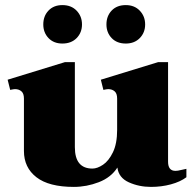

<svg xmlns="http://www.w3.org/2000/svg" viewBox="-20 -724 762 754"><path d="M150 -628Q150 -661 170.5 -682.5Q191 -704 225 -704Q260 -704 281 -682Q302 -660 302 -628Q302 -596 281 -574.5Q260 -553 225 -553Q191 -553 170.5 -574.5Q150 -596 150 -628ZM398 -628Q398 -661 418.5 -682.5Q439 -704 474 -704Q508 -704 529 -682Q550 -660 550 -628Q550 -596 529 -574.5Q508 -553 474 -553Q439 -553 418.5 -574.5Q398 -596 398 -628ZM712 -61V-28Q688 -10 651 0Q614 10 573 10Q526 10 486 -8Q446 -26 441 -66Q416 -27 368 -8.5Q320 10 270 10Q172 10 123 -28Q74 -66 74 -131V-337Q74 -357 64 -365.5Q54 -374 39 -374Q34 -374 20 -371L10 -411L235 -480H274V-146Q274 -62 343 -62Q362 -62 384.5 -77Q407 -92 423.5 -126Q440 -160 440 -214V-337Q440 -357 430 -365.5Q420 -374 405 -374Q400 -374 386 -371L376 -411L601 -480H640V-89Q640 -53 669 -53Q678 -53 691.5 -56.5Q705 -60 712 -61Z"/></svg>

Font: Taviraj Black
Style: Regular
Weight: 900
Designer: Katatrad Team
Foundry: CadsonDemak
Version: Version 1.030